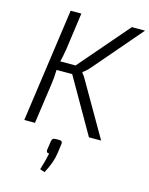

<svg xmlns="http://www.w3.org/2000/svg" viewBox="-138 -776 876 1127"><g transform="rotate(15 300.0 -212.5)"><path d="M309 -361 308 -357Q323 -340 336 -315L518 0H444L253 -333H158Q156 -280 152 -254L116 0H51L148 -690H213L182 -466Q173 -412 166 -387H259L520 -690H600L351 -400Q331 -376 309 -361ZM261 60H280Q302 60 298 82L290 139Q283 194 245 265L216 255Q235 194 243 153Q224 153 226 134L234 81Q236 69 241.5 64.5Q247 60 261 60Z"/></g></svg>

Font: Exo 2.0 Light
Style: Italic
Weight: 300
Italic angle: -8°
Designer: Natanael Gama
Version: Version 1.001;PS 001.001;hotconv 1.0.70;makeotf.lib2.5.58329